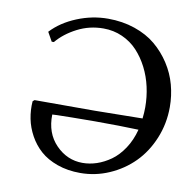

<svg xmlns="http://www.w3.org/2000/svg" viewBox="-76 -733 808 818"><g transform="rotate(10 328.0 -324.0)"><path d="M70.8 -255.9 78.1 -262.2H338.9L544.9 -265.1Q547.9 -291 547.9 -314Q547.9 -358.4 538.3 -401.4Q528.8 -444.3 509.3 -482.7Q489.7 -521 462.4 -550.3Q435.1 -579.6 397 -596.7Q358.9 -613.8 314.9 -613.8Q254.4 -613.8 201.9 -586.7Q149.4 -559.6 116.2 -520H106.9L85 -559.1Q127.4 -604.5 192.9 -631.3Q258.3 -658.2 327.1 -658.2Q389.6 -658.2 443.1 -639.9Q496.6 -621.6 534.2 -590.1Q571.8 -558.6 598.6 -517.1Q625.5 -475.6 638.2 -428.7Q650.9 -381.8 650.9 -333Q650.9 -260.7 624.3 -196.5Q597.7 -132.3 553 -87.4Q508.3 -42.5 448.5 -16.4Q388.7 9.8 323.2 9.8Q268.6 9.8 223.9 -6.1Q179.2 -22 149.9 -48.1Q120.6 -74.2 101.6 -108.9Q82.5 -143.6 75.2 -180.7Q67.9 -217.8 70.8 -255.9ZM536.1 -214.8Q456.1 -217.8 347.2 -217.8Q295.4 -217.8 249.5 -217Q203.6 -216.3 183.6 -215.8L163.1 -214.8Q161.1 -134.3 210 -84.2Q258.8 -34.2 325.2 -34.2Q356 -34.2 386.7 -44.4Q417.5 -54.7 446.8 -75.4Q476.1 -96.2 500 -132.1Q523.9 -168 536.1 -214.8Z"/></g></svg>

Font: Linear Smooth
Style: Regular
Weight: 400
Designer: Philipp H. Poll, Flanker
Foundry: Philipp H. Poll, reworked by Flanker
Version: Version 1.061 | FøM Fix